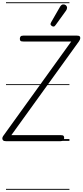

<svg xmlns="http://www.w3.org/2000/svg" viewBox="-58 -1246 730 1698"><path d="M-6 2.5Q-23.5 2.5 -30.5 -4.8Q-37.5 -12 -37.5 -21.5Q-37.5 -32.5 -30 -43L572 -879H148Q129 -879 123.2 -884.8Q117.5 -890.5 117.5 -903Q117.5 -914.5 123.5 -922.8Q129.5 -931 148 -931H621.5Q639 -931 645.5 -926Q652 -921 652 -909Q652 -903.5 649 -896Q646 -888.5 640.5 -880.5L42.5 -51H478Q497.5 -51 503.5 -45Q509.5 -39 509.5 -27.5Q509.5 -15 503.2 -6.2Q497 2.5 478 2.5ZM-6 2.5Q-23.5 2.5 -30.5 -4.8Q-37.5 -12 -37.5 -21.5Q-37.5 -32.5 -30 -43L572 -879H148Q129 -879 123.2 -884.8Q117.5 -890.5 117.5 -903Q117.5 -914.5 123.5 -922.8Q129.5 -931 148 -931H621.5Q639 -931 645.5 -926Q652 -921 652 -909Q652 -903.5 649 -896Q646 -888.5 640.5 -880.5L42.5 -51H478Q497.5 -51 503.5 -45Q509.5 -39 509.5 -27.5Q509.5 -15 503.2 -6.2Q497 2.5 478 2.5ZM402 -1015Q394 -1020 390 -1027.5Q386 -1035 395 -1050.5L472 -1184.5Q484.5 -1206 499.8 -1206.8Q515 -1207.5 524 -1200Q535.5 -1189.5 535 -1176.8Q534.5 -1164 526 -1152L433.5 -1024Q424.5 -1011.5 416.8 -1011.2Q409 -1011 402 -1015ZM-5 424.5H556V432.5H-5ZM-5 -16H556V0H-5ZM-5 -501.5H556V-493.5H-5ZM-5 -1226H556V-1218H-5Z"/></svg>

Font: Edu AU VIC WA NT Guides
Style: Regular
Weight: 400
Designer: Tina and Corey Anderson, Eben Sorkin, Mirko Velimirovic
Foundry: Google for Education
Version: Version 1.001